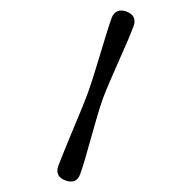

<svg xmlns="http://www.w3.org/2000/svg" viewBox="-281 -842 1073 1073"><g transform="rotate(45 256.0 -305.0)"><path d="M210.5 -286Q229 -246 252 -190.8Q275 -135.5 299.2 -76.5Q323.5 -17.5 345.5 34.8Q367.5 87 383 121.5Q395.5 148 417.5 155.5Q439.5 163 468 149.5Q527.5 122 501.5 66Q485.5 32 458.2 -17.8Q431 -67.5 399.5 -123Q368 -178.5 339.5 -231Q311 -283.5 292 -323.5Q274 -363.5 252 -418.8Q230 -474 207.2 -533Q184.5 -592 163.8 -644.5Q143 -697 127 -731Q115 -757 92.8 -764.8Q70.5 -772.5 41.5 -759Q13 -745.5 4.8 -723.8Q-3.5 -702 8.5 -675.5Q24.5 -641.5 50.8 -591.8Q77 -542 107 -486.2Q137 -430.5 164.5 -378Q192 -325.5 210.5 -286Z"/></g></svg>

Font: Fraunces 9pt S050 Black
Style: Regular
Weight: 900
Version: Version 1.000; ttfautohint (v1.8.3)